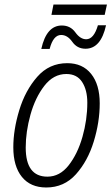

<svg xmlns="http://www.w3.org/2000/svg" viewBox="-20 -821 496 851"><path d="M185 10Q264 10 316.5 -48.5Q369 -107 395.5 -193.5Q422 -280 422 -363Q422 -446 384 -493.5Q346 -541 278 -541Q198 -541 145 -480.5Q92 -420 65.5 -333Q39 -246 39 -168Q39 -84 77 -37Q115 10 185 10ZM190 -38Q94 -38 94 -167Q94 -237 115 -312.5Q136 -388 176.5 -440.5Q217 -493 274 -493Q321 -493 344 -457.5Q367 -422 367 -366Q367 -290 345.5 -214.5Q324 -139 284.5 -88.5Q245 -38 190 -38ZM208 -755H444L454 -801H217ZM163 -604H200Q216 -666 251 -666Q279 -666 300.5 -635.5Q322 -605 359 -605Q427 -605 450 -709H414Q396 -647 362 -647Q336 -647 314 -677.5Q292 -708 254 -708Q186 -708 163 -604Z"/></svg>

Font: Noto Sans Display SemiCondensed Light
Style: Italic
Weight: 300
Width: 4
Italic angle: -12°
Designer: Monotype Design Team
Foundry: Monotype Imaging Inc.
Version: Version 1.900